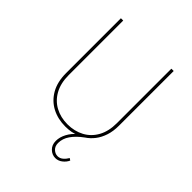

<svg xmlns="http://www.w3.org/2000/svg" viewBox="-241 -845 1176 1176"><g transform="rotate(45 346.5 -257.0)"><path d="M439 188Q411 188 389 167Q367 146 367 111Q367 78 385 44.5Q403 11 432 -12L439 -15L437 -9Q399 8 346 8Q281 8 229.5 -19Q178 -46 148 -98.5Q118 -151 118 -228V-702H138V-230Q138 -160 165 -111Q192 -62 239 -36.5Q286 -11 346 -11Q406 -11 453.5 -36.5Q501 -62 528 -111Q555 -160 555 -230V-702H575V-228Q575 -180 562.5 -142Q550 -104 528.5 -76Q507 -48 478 -29Q434 3 410 37.5Q386 72 386 110Q386 138 403 154Q420 170 441 170Q460 170 475.5 157Q491 144 502 125L515 134Q505 156 484.5 172Q464 188 439 188Z"/></g></svg>

Font: Josefin Sans Thin Thin
Style: Regular
Weight: 250
Version: Version 2.001